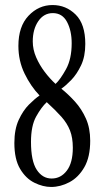

<svg xmlns="http://www.w3.org/2000/svg" viewBox="-20 -732 422 762"><path d="M183 10Q150.5 10 116.5 -6.8Q82.5 -23.5 59.8 -61.8Q37 -100 37 -164.5Q37 -218.5 54.2 -256Q71.5 -293.5 95 -317Q118.5 -340.5 137 -353Q102 -389.5 77.5 -440Q53 -490.5 53 -550Q53 -627 93.2 -669.5Q133.5 -712 188.5 -712Q242 -712 280.2 -674.2Q318.5 -636.5 318.5 -557.5Q318.5 -508 301.8 -472.8Q285 -437.5 262.8 -414.5Q240.5 -391.5 223.5 -380Q251.5 -357.5 277.8 -328.5Q304 -299.5 321 -261.5Q338 -223.5 338 -173.5Q338 -109 314.8 -68.5Q291.5 -28 255.8 -9Q220 10 183 10ZM110 -567.5Q110 -535.5 123.5 -504.5Q137 -473.5 157.8 -446.2Q178.5 -419 200.5 -399Q219 -416 241.8 -457Q264.5 -498 264.5 -560.5Q264.5 -610 246 -645Q227.5 -680 189.5 -680Q154 -680 132 -648Q110 -616 110 -567.5ZM103 -169Q103 -93 125.8 -58.2Q148.5 -23.5 185 -23.5Q221.5 -23.5 245.2 -54.8Q269 -86 269 -146Q269 -185.5 257.8 -214.2Q246.5 -243 223.5 -268.8Q200.5 -294.5 165.5 -326.5Q144 -306.5 123.5 -269.5Q103 -232.5 103 -169Z"/></svg>

Font: Imbue 10pt
Style: Regular
Weight: 400
Designer: Tyler Finck
Foundry: Etcetera Type Company
Version: Version 1.102; ttfautohint (v1.8.3)